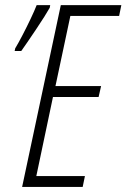

<svg xmlns="http://www.w3.org/2000/svg" viewBox="-20 -734 497 754"><path d="M66.9 0 218.8 -713.9H456.5L447.8 -671.4H256.3L197.8 -396H377L367.2 -353H188L122.6 -42.5H313.5L304.7 0ZM37.6 -533.7 39.6 -543.9Q52.2 -564.9 68.6 -596.4Q85 -627.9 100.1 -659.7Q115.2 -691.4 124 -713.9H177.2L175.3 -703.6Q168.9 -691.9 154.3 -668.7Q139.6 -645.5 121.8 -618.9Q104 -592.3 88.1 -569.1Q72.3 -545.9 63.5 -533.7Z"/></svg>

Font: Open Sans Condensed Light
Style: Italic
Weight: 300
Width: 3
Italic angle: -12°
Designer: Monotype Design Team
Foundry: Monotype Imaging Inc.
Version: Version 3.000; ttfautohint (v1.8.4)